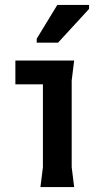

<svg xmlns="http://www.w3.org/2000/svg" viewBox="-20 -754 405 774"><path d="M143 0 153 -80V-414H42V-510H279L269 -430V-80L279 0ZM214 -582H128V-598L211 -734H339V-718Z"/></svg>

Font: AR One Sans SemiBold
Style: Regular
Weight: 600
Designer: Niteesh Yadav
Foundry: Niteesh Yadav
Version: Version 1.001;gftools[0.9.33]